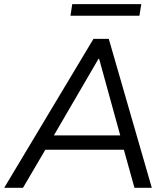

<svg xmlns="http://www.w3.org/2000/svg" viewBox="-42 -889 797 909"><path d="M-22 0 400.5 -705H473L676.6 0H594.6L538.5 -201.2L572.3 -180H141.9L185 -201.2L66.9 0ZM424.3 -610.5 202.8 -230.3 181.8 -248.1H553.3L532.1 -230.3L427.3 -610.5ZM291.7 -814.5 300 -869.4H626.9L618.1 -814.5Z"/></svg>

Font: Mulish ExtraLight
Style: Italic
Weight: 200
Italic angle: -9°
Designer: Vernon Adams
Foundry: Vernon Adams
Version: Version 3.603